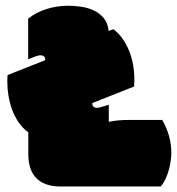

<svg xmlns="http://www.w3.org/2000/svg" viewBox="-20 -659 626 679"><path d="M193.4 0.5Q138.7 0.5 109.4 -28.1Q80.1 -56.6 80.1 -115.2V-190.9Q60.1 -205.6 45.9 -226.3Q31.7 -247.1 22.9 -271Q14.2 -294.9 10 -320.3Q5.9 -345.7 5.9 -369.1Q5.9 -375 6.1 -381.1Q6.3 -387.2 6.8 -393.6L140.1 -446.3Q140.1 -463.4 123 -463.4Q114.3 -463.4 98.6 -457Q94.7 -455.1 90.1 -453.4Q85.4 -451.7 79.6 -449.2V-592.8Q106 -614.7 143.3 -626.7Q180.7 -638.7 220.7 -638.7Q244.1 -638.7 268.3 -635Q292.5 -631.3 312.7 -621.6Q333 -611.8 347.2 -594.5Q361.3 -577.1 364.3 -549.3Q365.7 -549.8 368.2 -550.8Q370.6 -551.8 373.5 -553Q376.5 -554.2 380.9 -555.7Q399.4 -542 413.1 -522.5Q426.8 -502.9 436.3 -480Q445.8 -457 450.4 -430.9Q455.1 -404.8 455.1 -377.4Q455.1 -371.6 454.8 -365.5Q454.6 -359.4 454.1 -353L306.2 -294.4Q306.2 -277.8 323.2 -277.8Q332 -277.8 364.7 -288.6V-228Q393.6 -234.9 437.5 -234.9H553.7Q585.9 -178.7 585.9 -119.1Q585.9 -105.5 583.5 -88.9Q581.1 -72.3 576.4 -55.9Q571.8 -39.6 564.7 -24.7Q557.6 -9.8 548.3 0.5Z"/></svg>

Font: Modak sl
Style: Regular
Weight: 400
Designer: Sarang Kulkarni, Maithili Shingre, Noopur Datye
Foundry: Ek Type
Version: Version 1.036;PS Version 1.000;hotconv 1.0.79;makeotf.lib2.5